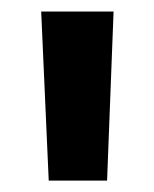

<svg xmlns="http://www.w3.org/2000/svg" viewBox="-20 -660 265 331"><path d="M64 -348.6H164.6L175.8 -640.1H51Z"/></svg>

Font: PleaseOptimize
Style: Demi-Bold
Weight: 600
Version: Version 001.000